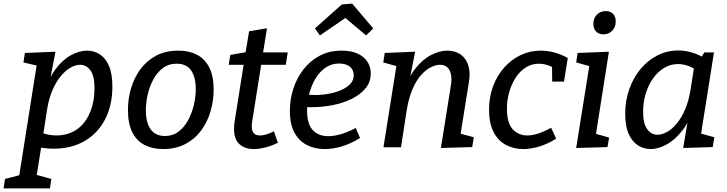

<svg xmlns="http://www.w3.org/2000/svg" viewBox="-76 -823 4065 1073"><path d="M-56 230 -48 177 76 145 25 199 131 -472 145 -453 55 -474 63 -527 234 -534 197 -341 171 -296Q192 -378 231.5 -432.5Q271 -487 318.5 -513.5Q366 -540 411 -540Q449 -540 481 -520Q513 -500 532.5 -456Q552 -412 552 -340Q552 -244 518.5 -171Q485 -98 424.5 -53Q364 -8 281 4Q198 16 99 -9L157 -18L122 201L87 143L211 177L203 230ZM163 -55 142 -85Q212 -60 269.5 -68Q327 -76 367.5 -110.5Q408 -145 430 -201.5Q452 -258 452 -330Q452 -400 429 -430.5Q406 -461 372 -461Q347 -461 319 -445.5Q291 -430 264.5 -398.5Q238 -367 217.5 -320Q197 -273 187 -210Z M835 10Q777 10 732.5 -12.5Q688 -35 663.5 -83.5Q639 -132 639 -209Q639 -271 656.5 -330Q674 -389 709 -436.5Q744 -484 797 -512Q850 -540 921 -540Q980 -540 1024 -517.5Q1068 -495 1093 -447Q1118 -399 1118 -322Q1118 -260 1100.5 -200.5Q1083 -141 1048 -93.5Q1013 -46 959.5 -18Q906 10 835 10ZM846 -63Q890 -63 922.5 -88Q955 -113 976 -152.5Q997 -192 1007.5 -237.5Q1018 -283 1018 -324Q1018 -392 992 -429.5Q966 -467 911 -467Q866 -467 833.5 -442Q801 -417 780 -377.5Q759 -338 749 -292.5Q739 -247 739 -207Q739 -139 765.5 -101Q792 -63 846 -63Z M1343 10Q1293 10 1262.5 -17Q1232 -44 1232 -101Q1232 -110 1232.5 -118.5Q1233 -127 1234 -136L1288 -476L1299 -461H1202L1211 -516L1313 -534L1294 -515L1316 -648L1416 -665L1392 -515L1383 -530H1532L1521 -461H1370L1386 -476L1333 -142Q1332 -138 1331.5 -131.5Q1331 -125 1331 -118Q1331 -90 1343 -78Q1355 -66 1377 -66Q1393 -66 1413 -72Q1433 -78 1455 -89L1477 -25Q1440 -7 1405.5 1.5Q1371 10 1343 10Z M1738 10Q1684 10 1640 -12Q1596 -34 1570 -81Q1544 -128 1544 -204Q1544 -268 1563.5 -328Q1583 -388 1620.5 -436Q1658 -484 1711.5 -512Q1765 -540 1833 -540Q1910 -540 1953 -504.5Q1996 -469 1996 -412Q1996 -366 1968 -331Q1940 -296 1892.5 -272Q1845 -248 1786 -236Q1727 -224 1665 -224Q1656 -224 1647 -224Q1638 -224 1629 -225L1635 -295Q1647 -294 1659.5 -293Q1672 -292 1685 -292Q1723 -292 1761.5 -299Q1800 -306 1831.5 -320Q1863 -334 1882 -354.5Q1901 -375 1901 -402Q1901 -432 1879.5 -450Q1858 -468 1819 -468Q1777 -468 1743.5 -445Q1710 -422 1687 -383.5Q1664 -345 1652 -298.5Q1640 -252 1640 -206Q1640 -130 1672 -96Q1704 -62 1758 -62Q1793 -62 1832.5 -74Q1872 -86 1912 -108L1936 -52Q1887 -21 1836.5 -5.5Q1786 10 1738 10ZM1712 -625 1684 -664 1834 -798 1892 -803 2010 -664 1970 -625 1824 -748 1890 -747Z M2388 4 2443 -340Q2450 -379 2444.5 -406Q2439 -433 2423.5 -447Q2408 -461 2383 -461Q2358 -461 2329.5 -446Q2301 -431 2275 -401Q2249 -371 2229 -324Q2209 -277 2198 -214L2165 0H2067L2147 -503L2181 -442L2066 -474L2074 -527L2244 -534L2207 -346L2176 -295Q2201 -383 2242.5 -436.5Q2284 -490 2332 -515Q2380 -540 2423 -540Q2467 -540 2497.5 -519Q2528 -498 2541 -458Q2554 -418 2544 -361L2495 -55L2453 -88L2572 -56L2563 -1Z M2849 10Q2795 10 2751.5 -13Q2708 -36 2682.5 -85Q2657 -134 2657 -210Q2657 -280 2679.5 -340.5Q2702 -401 2741.5 -445.5Q2781 -490 2833.5 -515Q2886 -540 2946 -540Q2982 -540 3020.5 -530Q3059 -520 3097 -499L3076 -367H3010L3009 -457L3019 -444Q2976 -467 2936 -467Q2896 -467 2863 -446.5Q2830 -426 2806.5 -390Q2783 -354 2770 -309Q2757 -264 2757 -215Q2757 -136 2789 -101Q2821 -66 2871 -66Q2900 -66 2934 -77.5Q2968 -89 3004 -109L3032 -48Q2986 -19 2938.5 -4.5Q2891 10 2849 10Z M3144 4 3225 -503 3260 -442 3144 -474 3152 -527 3327 -534 3247 -26 3213 -87 3328 -54 3319 -1ZM3296 -631Q3270 -631 3255 -647Q3240 -663 3240 -689Q3240 -721 3259.5 -741Q3279 -761 3309 -761Q3335 -761 3350 -746Q3365 -731 3365 -703Q3365 -672 3345.5 -651.5Q3326 -631 3296 -631Z M3560 10Q3522 10 3489.5 -10.5Q3457 -31 3437.5 -74.5Q3418 -118 3418 -188Q3418 -260 3440.5 -324Q3463 -388 3503 -436.5Q3543 -485 3597.5 -513Q3652 -541 3715 -541Q3754 -541 3796 -528Q3838 -515 3881 -486L3838 -493L3860 -530H3914L3834 -25L3800 -88L3916 -56L3907 -1L3742 4L3774 -186L3803 -235Q3782 -153 3741 -98.5Q3700 -44 3652 -17Q3604 10 3560 10ZM3598 -70Q3623 -70 3651.5 -85.5Q3680 -101 3706 -132.5Q3732 -164 3752.5 -211Q3773 -258 3783 -321L3805 -461L3822 -427Q3793 -447 3766 -456Q3739 -465 3713 -465Q3670 -465 3634.5 -443Q3599 -421 3573 -384Q3547 -347 3532.5 -299Q3518 -251 3518 -199Q3518 -132 3541 -101Q3564 -70 3598 -70Z"/></svg>

Font: Bitter Thin Medium
Style: Italic
Weight: 500
Italic angle: -9°
Version: Version 3.021